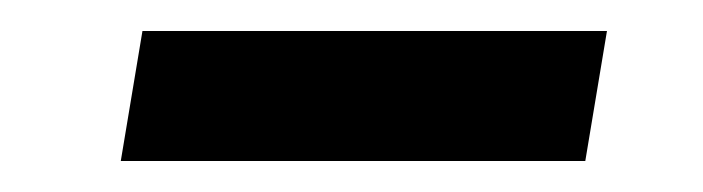

<svg xmlns="http://www.w3.org/2000/svg" viewBox="-20 -360 454 124"><path d="M72 -340H372L358 -256H58Z"/></svg>

Font: Oak Sans Medium
Style: Italic
Weight: 500
Italic angle: -9.49998°
Foundry: Erik Kennedy, Walven
Version: Version 1.000